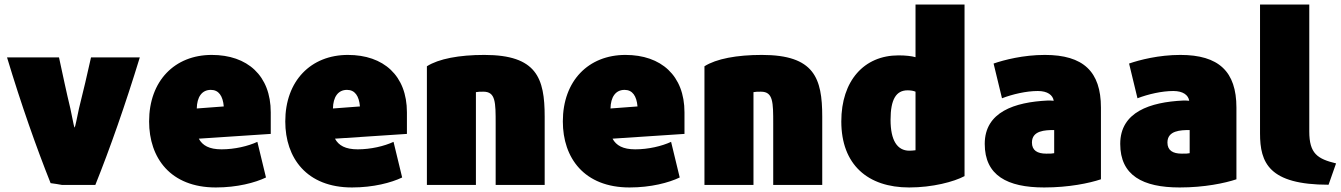

<svg xmlns="http://www.w3.org/2000/svg" viewBox="-20 -800 5909 846"><path d="M203 7C220 9 237 12 254 15H400C465 -147 532 -338 596 -547H381C365 -475 347 -397 328 -322C319 -283 312 -238 308 -238C304 -250 298 -286 290 -322C272 -396 257 -469 240 -547H11C74 -338 140 -151 203 7Z M931 26C1025 26 1104 5 1152 -18L1114 -175C1073 -156 1014 -142 956 -142C902 -142 872 -159 856 -189L1173 -210V-305C1173 -467 1070 -558 913 -558C750 -558 637 -444 637 -265C637 -104 731 26 931 26ZM909 -404C944 -404 962 -377 966 -331L847 -322C848 -372 869 -404 909 -404Z M1531 26C1625 26 1704 5 1752 -18L1714 -175C1673 -156 1614 -142 1556 -142C1502 -142 1472 -159 1456 -189L1773 -210V-305C1773 -467 1670 -558 1513 -558C1350 -558 1237 -444 1237 -265C1237 -104 1331 26 1531 26ZM1509 -404C1544 -404 1562 -377 1566 -331L1447 -322C1448 -372 1469 -404 1509 -404Z M2077 15V-394C2090 -396 2093 -396 2110 -396C2164 -396 2164 -349 2164 -255V15H2380V-286C2380 -456 2345 -558 2114 -558C2003 -558 1913 -541 1861 -508V15Z M2754 26C2848 26 2927 5 2975 -18L2937 -175C2896 -156 2837 -142 2779 -142C2725 -142 2695 -159 2679 -189L2996 -210V-305C2996 -467 2893 -558 2736 -558C2573 -558 2460 -444 2460 -265C2460 -104 2554 26 2754 26ZM2732 -404C2767 -404 2785 -377 2789 -331L2670 -322C2671 -372 2692 -404 2732 -404Z M3300 15V-394C3313 -396 3316 -396 3333 -396C3387 -396 3387 -349 3387 -255V15H3603V-286C3603 -456 3568 -558 3337 -558C3226 -558 3136 -541 3084 -508V15Z M3986 26C4089 26 4183 1 4230 -24V-780H4014V-548C3997 -553 3970 -556 3939 -556C3787 -556 3687 -444 3687 -265C3687 -74 3804 26 3986 26ZM3979 -402C3993 -402 4005 -400 4014 -396V-138C4006 -137 3996 -136 3987 -136C3933 -136 3904 -182 3904 -272C3904 -363 3929 -402 3979 -402Z M4319 -166C4319 -27 4418 26 4581 26C4690 26 4780 7 4831 -10V-326C4831 -485 4753 -558 4584 -558C4489 -558 4404 -536 4358 -520L4395 -367C4442 -385 4502 -399 4553 -399C4596 -399 4619 -381 4623 -356C4615 -357 4606 -357 4596 -357C4451 -350 4319 -307 4319 -166ZM4625 -227V-125C4614 -123 4611 -123 4590 -123C4551 -123 4527 -137 4527 -172C4527 -225 4585 -227 4625 -227Z M4916 -166C4916 -27 5015 26 5178 26C5287 26 5377 7 5428 -10V-326C5428 -485 5350 -558 5181 -558C5086 -558 5001 -536 4955 -520L4992 -367C5039 -385 5099 -399 5150 -399C5193 -399 5216 -381 5220 -356C5212 -357 5203 -357 5193 -357C5048 -350 4916 -307 4916 -166ZM5222 -227V-125C5211 -123 5208 -123 5187 -123C5148 -123 5124 -137 5124 -172C5124 -225 5182 -227 5222 -227Z M5532 -780V-212C5532 -83 5571 14 5834 14L5867 -80C5785 -100 5749 -123 5749 -221V-780Z"/></svg>

Font: Repo ExtraBlack
Style: Regular
Weight: 400
Designer: Stefan Peev
Foundry: Context Ltd
Version: Version 001.502